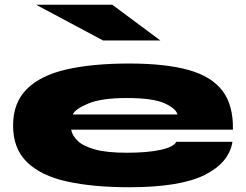

<svg xmlns="http://www.w3.org/2000/svg" viewBox="-20 -772 1034 807"><path d="M721 -176H957Q943 -88 840 -36.5Q737 15 523 15Q372 15 262.5 -9Q153 -33 94 -90Q35 -147 35 -244Q35 -340 92.5 -397.5Q150 -455 259 -480Q368 -505 523 -505Q675 -505 772 -478Q869 -451 915 -390.5Q961 -330 959 -227H279Q284 -201 307.5 -179Q331 -157 380.5 -143.5Q430 -130 513 -130Q599 -130 654.5 -142Q710 -154 721 -176ZM513 -360Q407 -360 351.5 -337Q296 -314 286 -291H726Q719 -317 670 -338.5Q621 -360 513 -360ZM413 -602 132 -752H452L654 -602Z"/></svg>

Font: Syne ExtraBold
Style: Regular
Weight: 800
Designer: Lucas Descroix
Foundry: Bonjour Monde
Version: Version 2.200; ttfautohint (v1.8.4)